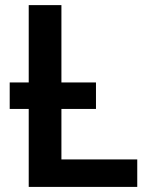

<svg xmlns="http://www.w3.org/2000/svg" viewBox="-20 -734 590 754"><path d="M519 0V-107.9H221.2V-306.2H356.9V-410.2H221.2V-713.9H92.8V-410.2H18.1V-306.2H92.8V0Z"/></svg>

Font: Noto Reveo Sans
Style: Regular
Weight: 600
Designer: Monotype Design Team
Foundry: Monotype Imaging Inc.
Version: Version 2.007